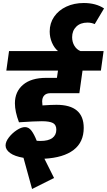

<svg xmlns="http://www.w3.org/2000/svg" viewBox="-20 -1035 711 1275"><path d="M514 -696H668L650 -566H528L507 -416H313Q288 -416 274 -401.5Q260 -387 260 -361Q260 -351 262 -335Q321 -339 355 -339Q536 -339 536 -186Q536 -91 469 -39.5Q402 12 275 19L339 147L193 220L136 13Q77 3 47 -19Q17 -41 17 -69Q17 -94 39 -122.5Q61 -151 91.5 -171Q122 -191 146 -191Q171 -191 189 -167Q207 -143 224 -100L249 -99Q301 -99 327.5 -118.5Q354 -138 354 -174Q354 -206 331.5 -218Q309 -230 258 -230Q213 -230 106 -223Q79 -294 79 -349Q79 -426 133 -472Q187 -518 287 -518H358L365 -566H22L40 -696H365Q340 -717 325 -752Q310 -787 310 -826Q310 -881 339.5 -924Q369 -967 420.5 -991Q472 -1015 536 -1015Q617 -1015 671 -979L609 -875Q587 -885 561 -885Q514 -885 486.5 -858Q459 -831 459 -788Q459 -756 474 -731Q489 -706 514 -696Z"/></svg>

Font: FiraGO Heavy
Style: Italic
Weight: 900
Italic angle: -8°
Designer: bBox Type GmbH
Foundry: bBox Type GmbH
Version: Version 1.001